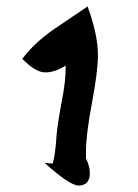

<svg xmlns="http://www.w3.org/2000/svg" viewBox="-20 -959 426 594"><path d="M143 -453Q151 -479 155 -540Q157 -569 171 -645Q184 -711 183 -751V-756Q150 -735 120 -735Q90 -735 49 -777Q84 -824 143 -866Q197 -902 251 -939Q283 -851 283 -789Q283 -739 264.5 -640.5Q246 -542 246 -491Q246 -480 246 -469Q258 -444 258 -424Q258 -385 223 -385Q196 -385 118 -455Z"/></svg>

Font: Wortlaut AH
Style: SemiBold
Weight: 600
Designer: Andreas Höfeld
Foundry: Fontgrube AH
Version: Version 2.59